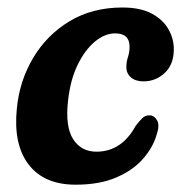

<svg xmlns="http://www.w3.org/2000/svg" viewBox="-20 -482 488 512"><path d="M287 -393Q259.5 -393 233 -371Q206.5 -349 187 -309Q167.5 -269 161.5 -214Q153.5 -144.5 175 -111Q196.5 -77.5 237 -77.5Q304 -77.5 341.5 -146Q351 -158.5 359 -166.5Q367 -174.5 378.5 -174.5Q391 -174.5 398.8 -161.2Q406.5 -148 397.5 -122Q387.5 -88 360.8 -57.8Q334 -27.5 289.5 -8.5Q245 10.5 181.5 10.5Q97.5 10.5 56.2 -43.5Q15 -97.5 25 -193.5Q32 -266 68.2 -327.2Q104.5 -388.5 165.2 -425.2Q226 -462 306.5 -462Q354 -462 384.5 -445.8Q415 -429.5 429.5 -403.5Q444 -377.5 443.5 -349Q443 -309.5 419 -287.2Q395 -265 362.5 -265Q341.5 -265 329 -275.8Q316.5 -286.5 317 -304Q317 -317 321.2 -329.8Q325.5 -342.5 325.5 -357.5Q325.5 -393 287 -393Z"/></svg>

Font: Fraunces 72pt SuperSoft SemiBold
Style: Italic
Weight: 600
Italic angle: -16°
Version: Version 1.000;[b76b70a41]